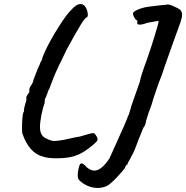

<svg xmlns="http://www.w3.org/2000/svg" viewBox="-20 -715 922 951"><path d="M464 216Q438 216 413 205Q388 194 371 176Q365 169 365 151Q365 132 371 112Q376 94 384 94Q388 94 395.5 99.5Q403 105 409 113Q429 130 447 130Q483 130 523 68L549 10Q605 -113 612 -134Q612 -135 613 -138Q614 -141 617 -145Q618 -149 622.5 -162Q627 -175 630 -189L672 -308Q676 -328 683.5 -351.5Q691 -375 697 -391Q701 -399 727 -477L741 -521Q752 -556 759.5 -582.5Q767 -609 765 -612L709 -602Q687 -593 672 -593Q657 -593 660 -604V-615Q656 -611 647 -625.5Q638 -640 639 -649Q639 -657 663 -667.5Q687 -678 717 -682L767 -688Q776 -689 807 -692Q812 -696 839 -684.5Q866 -673 874 -665Q882 -654 882 -643Q882 -629 873.5 -603.5Q865 -578 835 -497L802 -404Q778 -331 765 -301Q761 -288 754 -269Q737 -220 729 -191Q717 -163 703 -115Q703 -107 699 -97Q695 -87 690 -82L666 -23L657 1Q655 7 646.5 28Q638 49 631 59Q628 67 620 80Q612 93 612 96Q612 97 611 99.5Q610 102 607 102Q606 103 603.5 105.5Q601 108 601 112Q596 124 562.5 159.5Q529 195 513 204Q491 216 464 216ZM90 -56Q89 -62 89 -80Q89 -105 91 -129.5Q93 -154 96 -158Q99 -160 99 -170Q98 -176 106 -203Q113 -221 110 -234Q111 -236 113.5 -241Q116 -246 120 -251Q125 -256 125.5 -261.5Q126 -267 125 -269V-270Q125 -274 127.5 -280.5Q130 -287 133 -291Q136 -294 138.5 -299Q141 -304 142 -306Q143 -313 157.5 -350.5Q172 -388 177 -396V-398Q181 -408 188 -419Q190 -433 202 -458Q225 -509 266.5 -575.5Q308 -642 332 -665Q358 -695 379 -695Q390 -695 399 -686Q406 -679 410.5 -666Q415 -653 415 -643Q415 -629 407 -628Q397 -621 376.5 -587Q356 -553 322 -491L307 -463Q294 -435 284.5 -416Q275 -397 272 -391L268 -382Q244 -331 223 -272Q218 -266 216.5 -259.5Q215 -253 215 -251Q213 -252 211.5 -245.5Q210 -239 208 -234Q201 -228 201 -205Q192 -181 185 -145Q178 -109 178 -86Q178 -64 185.5 -50Q193 -36 209 -29Q233 -17 245 -17Q252 -16 266.5 -18Q281 -20 300 -23H299Q304 -24 354 -35Q378 -38 394 -44Q402 -46 416.5 -50.5Q431 -55 438 -55.5Q445 -56 448 -54Q454 -48 459.5 -37.5Q465 -27 462 -19Q460 -14 441 2.5Q422 19 399 34Q376 49 359 54Q325 69 261 69Q216 69 194 61Q124 44 90 -56Z"/></svg>

Font: Caveat
Style: Bold
Weight: 700
Designer: Pablo Impallari
Foundry: Pablo Impallari
Version: Version 1.500; ttfautohint (v1.6)